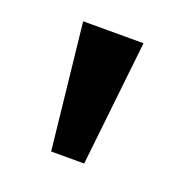

<svg xmlns="http://www.w3.org/2000/svg" viewBox="-67 -772 415 422"><g transform="rotate(20 140.0 -560.5)"><path d="M60.9 -707H202.1L169.9 -414H92.7Z"/></g></svg>

Font: WEMIX Pretendard Variable
Style: Regular
Weight: 400
Designer: Base glyphs from Inter by Rasmus Andersson; Hangeul glyphs from Noto Sans CJK(Source Han Sans) by Jang Soo-young and Kan
Foundry: Kil Hyung-jin
Version: Version 1.000;Glyphs 3.2 (3208)